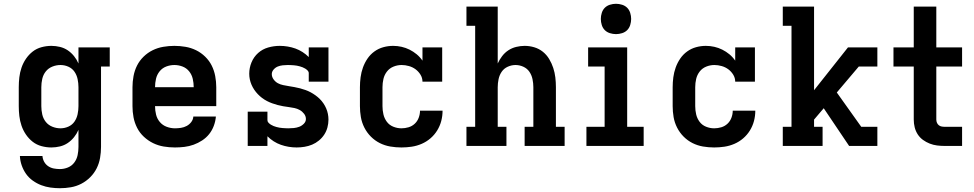

<svg xmlns="http://www.w3.org/2000/svg" viewBox="-20 -770 5140 1013"><path d="M296 223Q271 223 246 219.5Q221 216 197.5 207Q174 198 153 183Q132 168 117.5 147.5Q103 127 94.5 102.5Q86 78 85 53H204Q205 69 213 83.5Q221 98 234.5 107Q248 116 264 119Q280 122 296 122Q318 122 338.5 113.5Q359 105 372 87.5Q385 70 389.5 48.5Q394 27 394 5V-85Q385 -64 370.5 -46Q356 -28 337.5 -15.5Q319 -3 296.5 2.5Q274 8 251 8Q225 8 199 1Q173 -6 152.5 -22Q132 -38 117 -60Q102 -82 93.5 -107Q85 -132 82 -158Q79 -184 79 -210V-310Q79 -336 82 -362Q85 -388 93.5 -413Q102 -438 117 -460Q132 -482 152.5 -498Q173 -514 199 -521Q225 -528 251 -528Q274 -528 296.5 -522.5Q319 -517 337.5 -504.5Q356 -492 370.5 -474Q385 -456 394 -435V-520H559V-419H513V5Q513 34 508 63Q503 92 490 118Q477 144 456 165Q435 186 409 199.5Q383 213 354 218Q325 223 296 223ZM299 -93Q321 -93 341 -102Q361 -111 373 -128.5Q385 -146 389.5 -167.5Q394 -189 394 -210V-310Q394 -331 389.5 -352.5Q385 -374 373 -391.5Q361 -409 341 -418Q321 -427 299 -427Q277 -427 256 -418.5Q235 -410 221.5 -393Q208 -376 203 -354Q198 -332 198 -310V-210Q198 -188 203 -166Q208 -144 221.5 -127Q235 -110 256 -101.5Q277 -93 299 -93Z M903 8Q873 8 843.5 3Q814 -2 787.5 -15Q761 -28 739 -48.5Q717 -69 703.5 -95.5Q690 -122 684.5 -151Q679 -180 679 -210V-310Q679 -339 684.5 -368.5Q690 -398 703 -424Q716 -450 737.5 -471Q759 -492 785.5 -505Q812 -518 841.5 -523Q871 -528 900 -528Q929 -528 958.5 -523Q988 -518 1014.5 -505Q1041 -492 1062.5 -471Q1084 -450 1097 -424Q1110 -398 1115.5 -368.5Q1121 -339 1121 -310V-210H798Q798 -187 803.5 -165Q809 -143 823.5 -126Q838 -109 859.5 -101Q881 -93 903 -93Q919 -93 935 -95.5Q951 -98 965 -105.5Q979 -113 989 -126Q999 -139 1000 -155H1119Q1117 -130 1108 -106Q1099 -82 1083.5 -62.5Q1068 -43 1046.5 -29Q1025 -15 1001.5 -6.5Q978 2 953 5Q928 8 903 8ZM1002 -310Q1002 -332 997 -354Q992 -376 978 -393.5Q964 -411 943 -419Q922 -427 900 -427Q878 -427 857 -419Q836 -411 822 -393.5Q808 -376 803 -354Q798 -332 798 -310Z M1545 8Q1524 8 1503 4.5Q1482 1 1462 -6Q1442 -13 1424 -24.5Q1406 -36 1391 -51V0H1287V-181H1391V-136Q1391 -128 1397 -122Q1403 -116 1409.5 -112Q1416 -108 1423.5 -105Q1431 -102 1438.5 -100Q1446 -98 1454 -96.5Q1462 -95 1470 -94.5Q1478 -94 1486 -93.5Q1494 -93 1501 -93Q1516 -93 1530.5 -94.5Q1545 -96 1558.5 -101Q1572 -106 1583 -117Q1594 -128 1594 -142Q1594 -157 1584.5 -169.5Q1575 -182 1561.5 -189.5Q1548 -197 1533.5 -200Q1519 -203 1504 -205Q1489 -207 1474 -209.5Q1459 -212 1444.5 -216Q1430 -220 1416 -225Q1402 -230 1388.5 -237Q1375 -244 1363 -253Q1351 -262 1340.5 -273Q1330 -284 1321.5 -296.5Q1313 -309 1307 -323Q1301 -337 1298 -351.5Q1295 -366 1295 -381Q1295 -412 1307 -441Q1319 -470 1342 -490.5Q1365 -511 1395 -519.5Q1425 -528 1456 -528Q1477 -528 1498 -524.5Q1519 -521 1538.5 -514Q1558 -507 1576 -495.5Q1594 -484 1609 -469V-520H1713V-339H1609V-384Q1609 -392 1603 -398Q1597 -404 1590.5 -408Q1584 -412 1576.5 -415Q1569 -418 1561.5 -420Q1554 -422 1546.5 -423.5Q1539 -425 1531 -425.5Q1523 -426 1515 -426.5Q1507 -427 1499 -427Q1486 -427 1472 -425.5Q1458 -424 1445.5 -419Q1433 -414 1423.5 -403Q1414 -392 1414 -379Q1414 -364 1423.5 -351Q1433 -338 1446 -331Q1459 -324 1474 -321Q1489 -318 1504 -315.5Q1519 -313 1533.5 -310.5Q1548 -308 1563 -304Q1578 -300 1592 -295Q1606 -290 1619 -283Q1632 -276 1644.5 -267Q1657 -258 1667.5 -247.5Q1678 -237 1686.5 -224.5Q1695 -212 1701 -198Q1707 -184 1710 -169Q1713 -154 1713 -139Q1713 -118 1707.5 -97.5Q1702 -77 1690.5 -59.5Q1679 -42 1662.5 -28.5Q1646 -15 1627 -7Q1608 1 1587 4.5Q1566 8 1545 8Z M2098 8Q2068 8 2039 3Q2010 -2 1984 -15Q1958 -28 1937 -49Q1916 -70 1902.5 -96.5Q1889 -123 1884 -152Q1879 -181 1879 -210V-310Q1879 -336 1882.5 -362.5Q1886 -389 1895 -414Q1904 -439 1919 -461Q1934 -483 1955.5 -498.5Q1977 -514 2002.5 -521Q2028 -528 2054 -528Q2077 -528 2099 -523Q2121 -518 2141 -508Q2161 -498 2178.5 -483.5Q2196 -469 2209 -450V-520H2313V-339H2209Q2209 -359 2198.5 -376Q2188 -393 2172.5 -404.5Q2157 -416 2137.5 -421.5Q2118 -427 2099 -427Q2077 -427 2056 -418.5Q2035 -410 2021.5 -392.5Q2008 -375 2003 -353.5Q1998 -332 1998 -310V-210Q1998 -188 2003 -166.5Q2008 -145 2021 -127.5Q2034 -110 2055 -101.5Q2076 -93 2098 -93Q2117 -93 2135.5 -98.5Q2154 -104 2168 -117Q2182 -130 2189 -148.5Q2196 -167 2196 -186H2315Q2315 -158 2308 -131.5Q2301 -105 2286.5 -81.5Q2272 -58 2251 -40Q2230 -22 2204.5 -11Q2179 0 2152 4Q2125 8 2098 8Z M2441 0V-101H2487V-634H2441V-735H2606V-435Q2615 -455 2629 -473.5Q2643 -492 2662 -504.5Q2681 -517 2703.5 -522.5Q2726 -528 2748 -528Q2774 -528 2799 -520.5Q2824 -513 2844 -497Q2864 -481 2877.5 -458.5Q2891 -436 2899 -411.5Q2907 -387 2910 -361.5Q2913 -336 2913 -310V-101H2959V0H2748V-101H2794V-310Q2794 -331 2789.5 -352.5Q2785 -374 2773 -391.5Q2761 -409 2741 -418Q2721 -427 2700 -427Q2679 -427 2659 -418Q2639 -409 2627 -391.5Q2615 -374 2610.5 -352.5Q2606 -331 2606 -310V-101H2652V0Z M3074 0V-101H3170V-419H3083V-520H3289V-101H3376V0ZM3230 -590Q3214 -590 3198 -595Q3182 -600 3171 -611Q3160 -622 3155 -638Q3150 -654 3150 -670Q3150 -686 3155 -702Q3160 -718 3171 -729Q3182 -740 3198 -745Q3214 -750 3230 -750Q3246 -750 3262 -745Q3278 -740 3289 -729Q3300 -718 3305 -702Q3310 -686 3310 -670Q3310 -654 3305 -638Q3300 -622 3289 -611Q3278 -600 3262 -595Q3246 -590 3230 -590Z M3748 8Q3718 8 3689 3Q3660 -2 3634 -15Q3608 -28 3587 -49Q3566 -70 3552.5 -96.5Q3539 -123 3534 -152Q3529 -181 3529 -210V-310Q3529 -336 3532.5 -362.5Q3536 -389 3545 -414Q3554 -439 3569 -461Q3584 -483 3605.5 -498.5Q3627 -514 3652.5 -521Q3678 -528 3704 -528Q3727 -528 3749 -523Q3771 -518 3791 -508Q3811 -498 3828.5 -483.5Q3846 -469 3859 -450V-520H3963V-339H3859Q3859 -359 3848.5 -376Q3838 -393 3822.5 -404.5Q3807 -416 3787.5 -421.5Q3768 -427 3749 -427Q3727 -427 3706 -418.5Q3685 -410 3671.5 -392.5Q3658 -375 3653 -353.5Q3648 -332 3648 -310V-210Q3648 -188 3653 -166.5Q3658 -145 3671 -127.5Q3684 -110 3705 -101.5Q3726 -93 3748 -93Q3767 -93 3785.5 -98.5Q3804 -104 3818 -117Q3832 -130 3839 -148.5Q3846 -167 3846 -186H3965Q3965 -158 3958 -131.5Q3951 -105 3936.5 -81.5Q3922 -58 3901 -40Q3880 -22 3854.5 -11Q3829 0 3802 4Q3775 8 3748 8Z M4110 0V-101H4156V-634H4110V-735H4275V-294L4454 -520H4609V-419H4511L4395 -282L4524 -101H4609V0H4460L4326 -199L4275 -139V-101H4320V0Z M4965 0Q4944 0 4924 -2.5Q4904 -5 4885 -12.5Q4866 -20 4849.5 -32Q4833 -44 4822 -61Q4811 -78 4806 -98Q4801 -118 4801 -139V-419H4694V-520H4801V-735H4920V-520H5056V-419H4920V-139Q4920 -130 4923.5 -122Q4927 -114 4933.5 -109Q4940 -104 4948 -102.5Q4956 -101 4965 -101H5056V0Z"/></svg>

Font: Iosevka Etoile
Style: Bold
Weight: 700
Designer: Belleve Invis
Foundry: Belleve Invis
Version: Version 28.1.0; ttfautohint (v1.8.4)